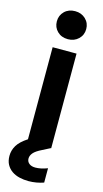

<svg xmlns="http://www.w3.org/2000/svg" viewBox="-157 -829 583 1086"><g transform="rotate(15 135.0 -285.5)"><path d="M221 198Q201 205 178.5 209Q156 213 132 213Q105 213 79.5 207Q54 201 34.5 187.5Q15 174 3.5 153Q-8 132 -8 102Q-8 70 9 41.5Q26 13 69 -15V-554H209V0H207L162 23Q127 40 113.5 56Q100 72 100 89Q100 107 113.5 118Q127 129 150 129Q182 129 221 114ZM140 -620Q102 -620 78 -643.5Q54 -667 54 -702Q54 -737 78 -760.5Q102 -784 140 -784Q177 -784 201.5 -760.5Q226 -737 226 -702Q226 -667 201.5 -643.5Q177 -620 140 -620Z"/></g></svg>

Font: SVN-Poppins SemiBold
Style: Regular
Weight: 600
Designer: Ninad Kale (Devanagari), Jonny Pinhorn (Latin)
Foundry: Indian Type Foundry
Version: Version 3.002 2017